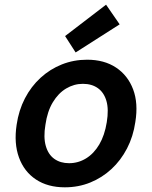

<svg xmlns="http://www.w3.org/2000/svg" viewBox="-20 -788 650 820"><path d="M257 12Q184 12 133.5 -21.5Q83 -55 61 -115.5Q39 -176 51 -255Q60 -317 86.5 -368Q113 -419 153.5 -456Q194 -493 244.5 -513Q295 -533 352 -533Q425 -533 475.5 -499.5Q526 -466 548.5 -406.5Q571 -347 558 -267Q549 -205 522.5 -154Q496 -103 456 -66Q416 -29 365.5 -8.5Q315 12 257 12ZM275 -91Q314 -91 347.5 -111.5Q381 -132 404 -171Q427 -210 436 -266Q445 -321 434.5 -357Q424 -393 398 -411.5Q372 -430 334 -430Q296 -430 262.5 -410Q229 -390 205.5 -351Q182 -312 174 -255Q165 -202 175.5 -165Q186 -128 212 -109.5Q238 -91 275 -91ZM303 -564 258 -634 433 -768 491 -684Z"/></svg>

Font: DM Sans 10pt SemiBold
Style: Italic
Weight: 600
Italic angle: -10°
Version: Version 4.004;gftools[0.9.30]